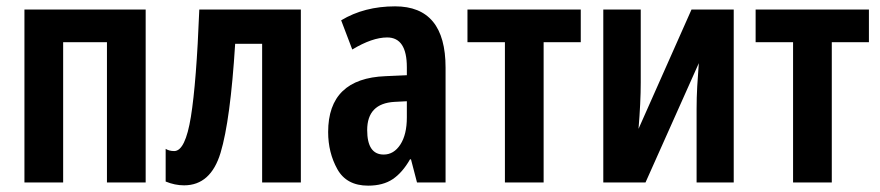

<svg xmlns="http://www.w3.org/2000/svg" viewBox="-20 -575 2772 605"><path d="M57 -545V0H179V-442H317V0H439V-545Z M928 -545H608Q599 -315 581.5 -207Q564 -99 529 -99Q513 -99 502 -106V-3Q531 9 560 9Q644 9 675 -93.5Q706 -196 721 -437H806V0H928Z M1262 -205Q1262 -151 1241.5 -119.5Q1221 -88 1189 -88Q1137 -88 1137 -165Q1137 -249 1223 -254L1262 -256ZM1055 -511 1090 -419Q1153 -457 1200 -457Q1262 -457 1262 -363V-338L1195 -335Q1014 -328 1014 -159Q1014 -94 1043 -42Q1072 10 1140 10Q1187 10 1217.5 -10.5Q1248 -31 1272 -73H1275L1294 0H1384V-362Q1384 -555 1225 -555Q1128 -555 1055 -511Z M1810 -545H1453V-442H1571V0H1693V-442H1810Z M1881 -545V0H2014L2182 -376Q2179 -339 2177 -303Q2175 -267 2175 -232V0H2292V-545H2159L1992 -169Q1999 -253 1999 -315V-545Z M2718 -545H2361V-442H2479V0H2601V-442H2718Z"/></svg>

Font: Noto Sans UI Condensed
Style: Bold
Weight: 700
Width: 3
Designer: Monotype Design Team
Foundry: Monotype Imaging Inc.
Version: 1.001